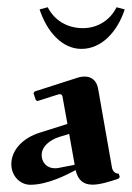

<svg xmlns="http://www.w3.org/2000/svg" viewBox="-20 -509 367 534"><path d="M210.4 -430.7C168 -430.7 131.6 -451.7 112.8 -488.8L90.1 -482.9C110.4 -420.9 152.6 -373 206.5 -373C262.5 -373 306.4 -420.4 326.9 -482.9L304.2 -488.8C285.9 -452.4 251.2 -430.7 210.4 -430.7ZM167.5 -164.3 90.8 -140.1C45.4 -126 11.5 -93.3 11.5 -52C11.5 -20.5 35.2 4.9 64.5 4.9C112.1 4.9 166.3 -22.9 190.4 -35.9C197 -5.4 214.8 4.6 237.5 4.6C258.5 4.6 284.7 -3.9 308.8 -11.7L313.2 -16.6L310.3 -25.9C301.3 -25.9 293.2 -32 291.3 -43.5L252.9 -262.2C249 -284.2 235.4 -296.1 215.3 -296.1C209.5 -296.1 203.6 -295.4 194.6 -292.5L76.4 -254.6L73.2 -249.8L79.6 -230.5L84.2 -228L141.1 -246.1C143.6 -246.8 145.5 -247.1 146.5 -247.1C150.1 -247.1 153.1 -244.4 153.8 -240.5ZM172.4 -136.5 187.7 -50.8 143.3 -42C139.6 -41.3 136.2 -41 132.8 -41C109.6 -41 95.9 -57.9 95.9 -77.6C95.9 -101.3 117.7 -119.6 145.5 -128.4Z"/></svg>

Font: RisaltypS01
Style: Medium
Weight: 500
Italic angle: -9°
Designer: gluk
Foundry: gluk
Version: Version 0.24